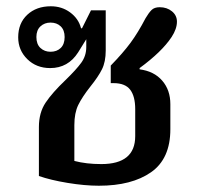

<svg xmlns="http://www.w3.org/2000/svg" viewBox="-20 -578 642 612"><path d="M104 -17V-173Q104 -219 125.5 -251Q147 -283 189 -323Q223 -356 239 -378Q255 -400 255 -428V-453L229 -411Q197 -361 140 -361Q96 -361 67 -389.5Q38 -418 38 -459Q38 -504 67 -531Q96 -558 142 -558Q177 -558 203.5 -538.5Q230 -519 238 -489L241 -487L270 -545H317V-417Q317 -381 305 -357Q293 -333 268 -302Q242 -269 229.5 -243.5Q217 -218 217 -179V-65Q255 -55 303 -55Q411 -55 411 -144V-230Q411 -271 395 -292Q379 -313 342 -313H333V-369Q372 -409 396 -441.5Q420 -474 444 -520Q454 -537 463 -546Q472 -555 489 -555Q512 -555 528 -542Q544 -529 544 -509Q544 -486 527 -460Q496 -413 425 -361V-357Q471 -351 497 -321Q523 -291 523 -246V-166Q523 -72 461.5 -29Q400 14 295 14Q250 14 195.5 5Q141 -4 104 -17ZM186 -460Q186 -482 173.5 -494Q161 -506 141 -506Q122 -506 109 -494Q96 -482 96 -460Q96 -437 109 -425Q122 -413 141 -413Q161 -413 173.5 -425Q186 -437 186 -460Z"/></svg>

Font: Maitree Semibold
Style: Regular
Weight: 600
Designer: CadsonDemak Team
Foundry: CadsonDemak
Version: Version 1.000